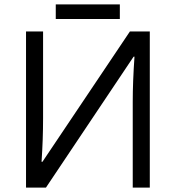

<svg xmlns="http://www.w3.org/2000/svg" viewBox="-20 -858 802 878"><path d="M528 -771V-838H235V-771ZM190 0 591 -599H595Q587 -484 587 -393V0H665V-714H574L174 -118H170Q177 -221 177 -317V-714H99V0Z"/></svg>

Font: OpenSansMMV
Style: Regular
Weight: 400
Designer: Steve Matteson
Foundry: Ascender Corporation
Version: Version 4.000